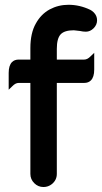

<svg xmlns="http://www.w3.org/2000/svg" viewBox="-20 -752 418 787"><path d="M104.5 -39.1V-412.1H56.6Q43.5 -412.1 30.8 -398.9L15.6 -384.3V-453.1Q15.6 -483.9 29.3 -497.6Q39.6 -507.8 56.6 -507.8H104.5V-554.7Q104.5 -616.7 127 -655.8Q147.9 -693.8 183.6 -713.4Q219.2 -732.4 260.7 -732.4Q306.6 -732.4 349.6 -711.9Q357.4 -708 364.3 -701.2Q371.1 -694.3 374.5 -686.3Q377.9 -678.2 377.9 -668.9Q377.9 -650.4 363.8 -636.2Q349.6 -622.1 332 -622.1Q320.3 -622.1 308.1 -625L282.7 -627.9Q244.1 -627.9 228.5 -611.1Q212.9 -594.2 212.9 -551.8V-507.8H325.2Q338.4 -507.8 351.1 -521L366.2 -535.6V-466.8Q366.2 -436 352.5 -422.4Q342.3 -412.1 325.2 -412.1H212.9V-39.1Q212.9 -14.2 192.9 2.4Q177.7 14.6 158.2 14.6Q136.2 14.6 120.4 -1.2Q104.5 -17.1 104.5 -39.1Z"/></svg>

Font: YuPearl-SemiBold
Style: SemiBold
Weight: 600
Designer: Max Yao
Foundry: Max-Everyday
Version: Version 1.011; ttfautohint (v1.8.3)